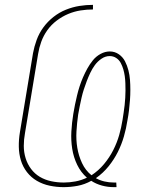

<svg xmlns="http://www.w3.org/2000/svg" viewBox="-20 -763 640 791"><path d="M449 8Q424 8 400 1.5Q376 -5 356 -18Q329 -3 300 2.5Q271 8 242 8Q213 8 184.5 2Q156 -4 132 -18Q108 -32 91 -54Q74 -76 66 -102.5Q58 -129 57.5 -158.5Q57 -188 62 -218L116 -544Q121 -571 131 -598.5Q141 -626 158.5 -650Q176 -674 200 -693Q224 -712 251.5 -723Q279 -734 307 -738.5Q335 -743 363 -743V-724Q338 -724 312 -720Q286 -716 261 -705.5Q236 -695 213.5 -678Q191 -661 175 -638.5Q159 -616 150 -591Q141 -566 137 -541L83 -215Q78 -188 78 -162Q78 -136 85.5 -111.5Q93 -87 108 -67Q123 -47 144 -34.5Q165 -22 190.5 -16.5Q216 -11 243 -11Q266 -11 290.5 -15.5Q315 -20 338 -31Q313 -53 298 -84Q283 -115 277.5 -150Q272 -185 274 -221Q276 -257 282 -294Q285 -313 289 -332Q293 -351 297.5 -370Q302 -389 308 -407.5Q314 -426 322 -444.5Q330 -463 340 -481Q350 -499 363 -515Q376 -531 394.5 -541Q413 -551 432 -551Q453 -551 469.5 -539.5Q486 -528 495 -510.5Q504 -493 509 -473.5Q514 -454 515.5 -434Q517 -414 517 -393Q517 -372 515.5 -351Q514 -330 511.5 -309Q509 -288 505 -267Q500 -234 490.5 -201Q481 -168 465.5 -137Q450 -106 427.5 -78Q405 -50 375 -29Q391 -20 410 -15.5Q429 -11 450 -11Q452 -11 454 -11Q456 -11 459 -11L460 8Q457 8 454.5 8Q452 8 449 8ZM357 -41Q386 -60 408.5 -87Q431 -114 446.5 -144.5Q462 -175 471 -206.5Q480 -238 485 -270Q487 -285 489.5 -300Q492 -315 493.5 -330Q495 -345 496 -360Q497 -375 497 -390Q497 -405 496.5 -420Q496 -435 494 -449.5Q492 -464 488 -477.5Q484 -491 477.5 -503.5Q471 -516 459 -524Q447 -532 432 -532Q414 -532 398 -521Q382 -510 371 -495Q360 -480 352 -463Q344 -446 337.5 -429Q331 -412 325.5 -395Q320 -378 316 -360.5Q312 -343 308.5 -325.5Q305 -308 302 -291Q297 -256 295 -221.5Q293 -187 298.5 -154Q304 -121 318 -91Q332 -61 357 -41Z"/></svg>

Font: Iosevka SS04 Th Ex Obl
Style: Regular
Weight: 100
Width: 7
Italic angle: -9°
Monospace: yes
Designer: Belleve Invis
Foundry: Belleve Invis
Version: Version 19.0.0; ttfautohint (v1.8.4)